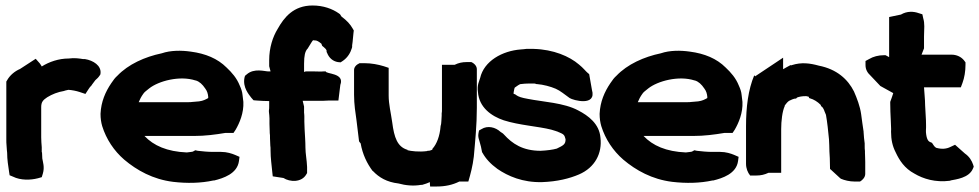

<svg xmlns="http://www.w3.org/2000/svg" viewBox="-20 -667 3565 699"><path d="M3 -159C3 -151 3 -146 4 -135C4 -125 6 -115 6 -111C6 -85 10 -63 13 -42L15 -29L27 -24C55 -10 91 -11 118 -18L132 -22L136 -35C143 -59 136 -77 134 -90L133 -112L132 -113V-130V-131C131 -143 130 -156 130 -167V-277C130 -296 137 -303 152 -313C170 -324 190 -332 214 -336L216 -337L229 -340C243 -339 258 -336 270 -332L291 -325L302 -342C305 -347 309 -352 314 -357L315 -359L327 -375C333 -380 339 -386 342 -391L345 -395L346 -400C349 -428 320 -447 289 -452H287H282C270 -454 251 -457 230 -454C194 -454 159 -442 132 -425C131 -427 128 -432 125 -436L110 -453L53 -416C34 -408 16 -393 6 -375L3 -370Z M346 -252C346 -236 348 -222 352 -208C367 -160 395 -118 432 -86C478 -47 537 -14 610 -5C661 1 711 0 757 -10H759H760C792 -18 844 -34 850 -81L852 -96L836 -103C824 -108 806 -114 785 -114H756C737 -114 717 -116 700 -118L691 -120L682 -115C681 -115 673 -113 660 -112C588 -115 539 -137 506 -172H685C728 -172 764 -177 800 -183H830L838 -195C852 -219 868 -256 866 -296L863 -321C862 -333 858 -344 853 -355C842 -383 824 -403 805 -421C772 -454 728 -472 675 -479C641 -484 601 -484 569 -473C507 -460 447 -433 407 -391C400 -385 392 -375 385 -364C364 -333 348 -297 346 -253ZM485 -295C489 -305 494 -315 502 -326C506 -332 512 -336 523 -345C557 -372 634 -393 692 -374H693C706 -370 717 -360 727 -345C734 -336 737 -326 738 -315V-310C729 -305 720 -300 705 -298L682 -296H681C676 -295 671 -295 664 -295Z M870 -384C863 -348 887 -322 895 -311L903 -302L915 -301C929 -300 945 -299 960 -299V-281C960 -275 960 -269 959 -265V-262V-260C960 -251 961 -243 961 -236V-216C961 -206 962 -194 962 -186V-184V-183C963 -178 963 -172 963 -163L964 -139V-138C965 -133 965 -126 965 -119C965 -91 969 -66 971 -43L973 -25L1012 -19C1035 -4 1078 -2 1095 -32L1098 -37V-59C1097 -85 1092 -108 1092 -129C1092 -152 1090 -175 1089 -196C1089 -205 1088 -217 1088 -224V-244C1088 -251 1087 -256 1087 -256V-279L1082 -300H1140C1152 -300 1164 -300 1177 -301H1212L1219 -358C1236 -402 1166 -397 1166 -407H1159H1158C1147 -406 1136 -407 1124 -407H1093L1087 -405V-435C1087 -465 1091 -479 1098 -488L1099 -489L1100 -490C1108 -502 1115 -516 1120 -521L1122 -520H1126C1134 -520 1140 -516 1150 -508L1153 -500L1158 -496C1164 -491 1167 -488 1169 -483V-478L1171 -474C1178 -456 1192 -444 1210 -441L1220 -440L1229 -446C1246 -458 1256 -475 1261 -492L1262 -496V-502C1265 -519 1265 -535 1267 -548L1268 -556L1264 -563C1255 -579 1243 -592 1223 -607L1218 -615L1214 -618C1190 -635 1157 -647 1118 -647C1048 -647 1014 -603 991 -562C973 -533 960 -493 960 -448V-426L965 -407H962H960H957C944 -407 905 -420 878 -396L872 -391Z M1269 -322C1269 -287 1274 -256 1278 -228C1281 -206 1284 -177 1287 -154L1288 -151L1293 -145C1300 -105 1316 -72 1337 -44V-45L1338 -44C1360 -21 1388 -4 1431 1C1456 8 1485 11 1513 6H1515H1517C1528 3 1536 0 1545 -4C1545 -2 1545 7 1546 12H1553H1570C1601 12 1628 6 1652 -6H1679H1685C1693 -33 1701 -63 1705 -97C1710 -154 1716 -211 1716 -275V-415C1716 -425 1709 -435 1696 -441H1688H1679C1663 -441 1649 -438 1635 -431H1589V-270C1589 -263 1589 -259 1588 -254V-252V-246C1587 -234 1587 -218 1585 -211L1584 -209V-207C1581 -171 1570 -143 1555 -126L1554 -125V-122C1546 -119 1545 -118 1537 -118H1536L1535 -117C1505 -113 1476 -117 1464 -120L1463 -122H1462C1427 -133 1415 -166 1408 -221C1403 -257 1395 -287 1395 -319V-420L1377 -426C1357 -432 1333 -437 1306 -437H1297H1289C1276 -431 1269 -422 1269 -412Z M1720 -332C1724 -276 1769 -244 1814 -229C1870 -211 1940 -207 1987 -195C1999 -191 2008 -189 2012 -187L2013 -186H2014C2033 -178 2035 -176 2039 -160C2039 -142 2032 -138 2007 -126C1993 -122 1971 -119 1948 -118C1883 -118 1845 -144 1815 -177L1813 -179L1811 -181C1809 -182 1807 -184 1802 -187C1784 -204 1755 -211 1733 -197L1724 -192L1722 -182C1720 -172 1722 -164 1725 -155L1731 -133L1735 -113L1737 -110C1748 -90 1766 -70 1791 -52C1829 -26 1883 -2 1954 -4C2009 -6 2053 -17 2088 -32C2146 -57 2173 -109 2166 -166C2162 -216 2122 -246 2085 -265C2033 -293 1957 -296 1902 -307C1879 -311 1867 -315 1859 -321L1855 -324L1850 -325V-331C1851 -335 1852 -344 1854 -348C1860 -353 1873 -361 1875 -361H1876H1877C1885 -362 1895 -363 1908 -363H1924C1924 -363 1927 -363 1930 -362L1932 -361H1934C1959 -359 1984 -352 2003 -344C2021 -336 2034 -324 2054 -310C2066 -302 2153 -278 2135 -340L2125 -397L2118 -403C2114 -406 2103 -420 2088 -432C2053 -462 1995 -487 1923 -489H1898H1896C1891 -488 1886 -488 1876 -487C1809 -482 1742 -445 1728 -383C1725 -372 1716 -357 1720 -332Z M2163 -252C2163 -236 2165 -222 2169 -208C2184 -160 2212 -118 2249 -86C2295 -47 2354 -14 2427 -5C2478 1 2528 0 2574 -10H2576H2577C2609 -18 2661 -34 2667 -81L2669 -96L2653 -103C2641 -108 2623 -114 2602 -114H2573C2554 -114 2534 -116 2517 -118L2508 -120L2499 -115C2498 -115 2490 -113 2477 -112C2405 -115 2356 -137 2323 -172H2502C2545 -172 2581 -177 2617 -183H2647L2655 -195C2669 -219 2685 -256 2683 -296L2680 -321C2679 -333 2675 -344 2670 -355C2659 -383 2641 -403 2622 -421C2589 -454 2545 -472 2492 -479C2458 -484 2418 -484 2386 -473C2324 -460 2264 -433 2224 -391C2217 -385 2209 -375 2202 -364C2181 -333 2165 -297 2163 -253ZM2302 -295C2306 -305 2311 -315 2319 -326C2323 -332 2329 -336 2340 -345C2374 -372 2451 -393 2509 -374H2510C2523 -370 2534 -360 2544 -345C2551 -336 2554 -326 2555 -315V-310C2546 -305 2537 -300 2522 -298L2499 -296H2498C2493 -295 2488 -295 2481 -295Z M2696 -71C2696 -54 2702 -39 2711 -28H2718H2733C2750 -28 2763 -31 2778 -38H2824V-197C2824 -226 2828 -262 2837 -281V-282V-283C2842 -290 2848 -297 2853 -300C2858 -303 2871 -308 2874 -308H2878L2882 -312C2890 -315 2899 -317 2915 -317C2916 -317 2919 -316 2924 -315L2926 -310L2929 -309C2943 -305 2956 -297 2968 -285L2969 -281L2970 -280C2974 -278 2978 -272 2981 -264L2982 -261L2987 -249C2992 -221 2995 -191 2998 -160L2999 -139C2999 -123 3000 -107 3001 -91C3001 -75 3002 -58 3002 -44V-52L3039 -18L3042 -16C3054 -11 3072 -6 3093 -6H3104H3111C3121 -12 3130 -22 3130 -34V-78C3130 -91 3129 -102 3129 -111V-115V-117C3128 -123 3128 -130 3128 -138V-143V-145C3126 -158 3125 -171 3124 -186V-187V-188C3121 -206 3118 -231 3115 -252C3111 -280 3100 -309 3089 -334C3067 -378 3027 -415 2961 -428C2928 -437 2898 -441 2863 -430L2860 -429L2858 -430C2848 -425 2840 -420 2831 -415V-457L2729 -389L2726 -393C2704 -341 2696 -277 2696 -208Z M3131 -430C3131 -414 3138 -402 3149 -392L3185 -354L3232 -328C3229 -320 3226 -308 3222 -299L3221 -296V-292C3221 -270 3222 -250 3223 -229C3223 -213 3225 -200 3224 -188V-187C3224 -159 3229 -135 3241 -112C3254 -84 3273 -54 3309 -35C3341 -16 3385 -2 3439 -9H3440V-10C3460 -14 3508 -19 3522 -53L3525 -60L3523 -67C3518 -82 3509 -97 3493 -108L3457 -140L3440 -132C3426 -125 3409 -123 3388 -129C3386 -130 3382 -133 3377 -141L3373 -147L3366 -150C3359 -153 3353 -161 3351 -186V-193C3352 -206 3351 -220 3351 -230L3348 -284C3348 -307 3345 -327 3344 -349H3478L3484 -365C3491 -384 3495 -407 3495 -431V-440L3489 -448C3479 -460 3463 -468 3444 -468H3335L3344 -491V-534L3345 -571C3345 -582 3344 -591 3341 -601L3338 -615L3325 -619C3306 -626 3282 -627 3260 -614L3217 -605V-459L3204 -466H3198C3178 -466 3159 -461 3144 -452L3131 -445Z"/></svg>

Font: SolarCharger
Style: 1050
Weight: 1000
Designer: Mew Too
Foundry: Cannot Into Space Fonts/KineticPlasma Fonts
Version: Version 1.100